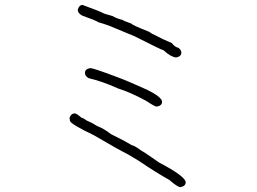

<svg xmlns="http://www.w3.org/2000/svg" viewBox="-20 -625 1040 778"><path d="M314.5 -605Q384.8 -579.6 402.3 -569.8L435.5 -560.1Q455.6 -548.8 476.6 -544.4Q476.6 -542 513.7 -528.8Q513.7 -523.9 585.9 -495.6Q591.8 -489.3 613.3 -480Q634.8 -467.8 675.8 -450.7Q689.5 -433.6 703.1 -431.2Q714.8 -422.4 714.8 -411.6Q714.8 -396 693.4 -392.1Q672.4 -394 642.6 -421.4Q636.7 -421.4 525.4 -478L445.3 -511.2Q414.6 -524.9 378.9 -534.7Q368.2 -542.5 312.5 -562Q294.9 -572.3 294.9 -585.4Q300.8 -605 314.5 -605ZM345.7 -349.1Q357.9 -349.1 451.2 -314Q494.6 -298.3 576.2 -261.2Q636.7 -231.4 636.7 -212.4Q636.7 -196.8 615.2 -192.9Q607.4 -192.9 572.3 -216.3Q508.3 -251 457 -267.1Q393.1 -295.9 339.8 -308.1Q324.2 -316.4 324.2 -329.6Q324.2 -345.2 345.7 -349.1ZM283.2 -165.5Q289.6 -165.5 310.5 -147.9Q315.9 -147.9 332 -136.2Q354 -127.4 373 -114.7Q401.9 -103.5 429.7 -81.5Q485.8 -54.2 513.7 -36.6Q522.9 -36.6 554.7 -13.2Q558.1 -13.2 625 33.7Q732.4 90.3 732.4 113.8Q732.4 129.4 710.9 133.3Q699.7 133.3 666 104Q613.8 75.2 541 25.9L502 2.4Q455.6 -21 359.4 -77.6Q271 -119.6 263.7 -134.3L261.7 -147.9Q268.1 -165.5 283.2 -165.5Z"/></svg>

Font: CEF Fonts CJK
Style: Regular
Weight: 400
Designer: PartyBoss (派对大魔王)
Version: Release 2.25